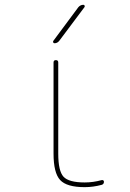

<svg xmlns="http://www.w3.org/2000/svg" viewBox="-20 -770 540 800"><path d="M222.7 -129.9Q222.7 -57.6 244.6 -33.7Q266.6 -9.8 333 -9.8Q368.2 -9.8 403.3 -19.5Q407.2 -20.5 410.2 -18.6Q413.1 -16.6 413.1 -12.7Q413.1 -2.9 404.3 0Q368.2 9.8 333 9.8Q257.8 9.8 230.5 -20Q203.1 -49.8 203.1 -129.9V-509.8Q203.1 -519.5 212.9 -519.5Q222.7 -519.5 222.7 -509.8ZM207 -589.8Q203.1 -589.8 201.7 -593.3Q200.2 -596.7 202.1 -599.6L306.6 -740.2Q315.4 -750 327.1 -750Q331.1 -750 332.5 -746.6Q334 -743.2 332 -740.2L226.6 -599.6Q218.8 -589.8 207 -589.8Z"/></svg>

Font: Rounded-X Mgen+ 2m thin
Style: Regular
Weight: 100
Designer: [Source Han Sans]
Ryoko NISHIZUKA  (kana & ideographs); Paul D. Hunt (Latin, Greek & Cyrillic); Wenlong ZHANG  (bopomofo
Version: Version 1.059.20150602